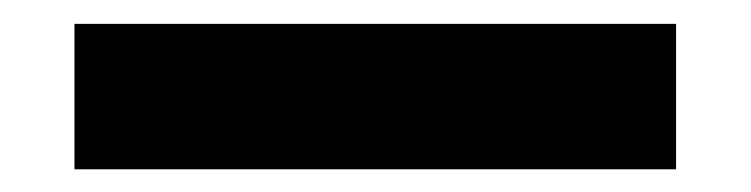

<svg xmlns="http://www.w3.org/2000/svg" viewBox="-20 -20 645 165"><path d="M44 125.5V0.5H561V125.5Z"/></svg>

Font: Encode Sans
Style: Bold
Weight: 700
Designer: Multiple Designers
Foundry: Impallari Type
Version: Version 3.002; ttfautohint (v1.8.3) -l 8 -r 50 -G 200 -x 14 